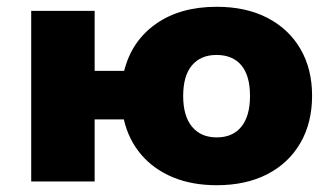

<svg xmlns="http://www.w3.org/2000/svg" viewBox="-20 -535 990 566"><path d="M619 11Q546 11 489.5 -12.5Q433 -36 396 -79.5Q359 -123 345 -183H259V0H72V-503H259V-326H346Q368 -414 439.5 -464.5Q511 -515 619 -515Q705 -515 768 -482.5Q831 -450 865.5 -391Q900 -332 900 -253Q900 -173 865.5 -113.5Q831 -54 768 -21.5Q705 11 619 11ZM619 -130Q666 -130 691.5 -161.5Q717 -193 717 -252Q717 -312 691.5 -342.5Q666 -373 618 -373Q572 -373 546 -342.5Q520 -312 520 -252Q520 -193 546 -161.5Q572 -130 619 -130Z"/></svg>

Font: Nunito Sans 8pt Black
Style: Regular
Weight: 900
Version: Version 3.101;gftools[0.9.27]